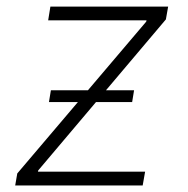

<svg xmlns="http://www.w3.org/2000/svg" viewBox="-20 -566 573 586"><path d="M26.4 0 32.7 -36.6 426.3 -500 427.2 -503.9H127L133.8 -545.9H493.2L486.3 -506.8L96.7 -45.9L95.7 -42H422.9L415.5 0ZM129.4 -254.4 135.3 -290.5H389.2L383.3 -254.4Z"/></svg>

Font: Inter ExtraLight
Style: Italic
Weight: 250
Italic angle: -9.3988°
Designer: Rasmus Andersson
Foundry: rsms
Version: Version 4.001;git-66647c0bb